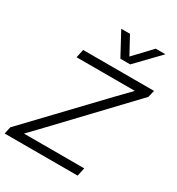

<svg xmlns="http://www.w3.org/2000/svg" viewBox="-215 -1066 1108 1201"><g transform="rotate(30 339.0 -466.0)"><path d="M2 0 13 -51 478 -539 574 -638H435H153L166 -698H678L666 -648L202 -159L107 -60H246H542L529 0ZM306 -932H369L437 -807L555 -932H625L466 -767H395Z"/></g></svg>

Font: Azeret Mono ExtraLight
Style: Italic
Weight: 250
Italic angle: -12°
Designer: Martin Vácha
Foundry: Displaay
Version: Version 1.002